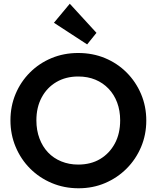

<svg xmlns="http://www.w3.org/2000/svg" viewBox="-20 -998 840 1029"><path d="M401 11Q324 11 257.5 -17Q191 -45 141.5 -94.5Q92 -144 64 -210.5Q36 -277 36 -353Q36 -429 63.5 -494.5Q91 -560 140.5 -609.5Q190 -659 256 -686.5Q322 -714 399 -714Q477 -714 543 -686.5Q609 -659 658.5 -609.5Q708 -560 736 -494Q764 -428 764 -352Q764 -276 736 -210Q708 -144 658.5 -94.5Q609 -45 543.5 -17Q478 11 401 11ZM399 -116Q467 -116 517 -146Q567 -176 595.5 -229Q624 -282 624 -353Q624 -405 608 -448Q592 -491 562 -522.5Q532 -554 491 -571Q450 -588 399 -588Q333 -588 282.5 -558.5Q232 -529 203.5 -476Q175 -423 175 -353Q175 -300 191.5 -256Q208 -212 237.5 -181Q267 -150 308.5 -133Q350 -116 399 -116ZM447 -760 269 -876 354 -978 497 -822Z"/></svg>

Font: Outfit SemiBold
Style: Regular
Weight: 600
Designer: Rodrigo Fuenzalida
Foundry: fragTYPE
Version: Version 1.100;gftools[0.9.27]